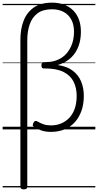

<svg xmlns="http://www.w3.org/2000/svg" viewBox="-20 -977 740 1450"><path d="M159 453Q146 453 140 448Q134 443 134 434V-677Q134 -759 159 -822Q184 -885 236.5 -921Q289 -957 373 -957Q423 -957 463.5 -942Q504 -927 532.5 -898.5Q561 -870 576 -829.5Q591 -789 591 -737Q591 -710 587 -683Q583 -656 574 -631Q565 -606 551 -583.5Q537 -561 517 -542Q497 -523 472 -509Q447 -495 415 -486Q486 -476 529 -443.5Q572 -411 592.5 -362Q613 -313 613 -253Q613 -190 595 -139.5Q577 -89 544.5 -53.5Q512 -18 466.5 0.5Q421 19 365 19Q323 19 292 8Q261 -3 236 -19Q227 -25 227.5 -33Q228 -41 233 -50Q239 -62 247 -63.5Q255 -65 264 -59Q286 -46 310 -38Q334 -30 365 -30Q407 -30 442.5 -45Q478 -60 504.5 -88.5Q531 -117 545 -158.5Q559 -200 559 -253Q559 -314 535.5 -360.5Q512 -407 460 -433.5Q408 -460 320 -460H310Q302 -460 297.5 -465Q293 -470 293 -484Q293 -497 297.5 -502.5Q302 -508 310 -508H324Q361 -508 391 -516.5Q421 -525 445 -540.5Q469 -556 486.5 -577.5Q504 -599 516 -625Q528 -651 533.5 -679.5Q539 -708 539 -738Q539 -791 518.5 -829Q498 -867 460.5 -887Q423 -907 373 -907Q304 -907 263 -876Q222 -845 204 -792Q186 -739 186 -672V434Q186 443 180 448Q174 453 159 453ZM0 428H700V438H0ZM0 -20H700V0H0ZM0 -505H700V-500H0ZM0 -948H700V-938H0Z"/></svg>

Font: Playwrite US Modern Guides
Style: Regular
Weight: 400
Designer: Veronika Burian, José Scaglione
Foundry: TypeTogether
Version: Version 1.003